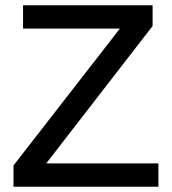

<svg xmlns="http://www.w3.org/2000/svg" viewBox="-20 -708 651 728"><path d="M580.6 -88.4V0H31.2V-80.6L434.6 -599.6H67.4V-688H558.6V-609.4L155.3 -88.4Z"/></svg>

Font: Arimo Medium
Style: Regular
Weight: 500
Designer: Steve Matteson
Foundry: Monotype Imaging Inc.
Version: Version 1.33